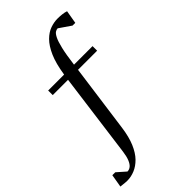

<svg xmlns="http://www.w3.org/2000/svg" viewBox="-293 -783 1098 1098"><g transform="rotate(-45 256.5 -234.0)"><path d="M40.9 235Q32.9 235 24.4 234.2Q16 233.4 7.1 232.4Q-1.7 231.3 -11.4 230.4L1.9 152H25.6L78 198.3Q93 198.3 105.2 188.5Q117.4 178.6 126.4 157Q135.5 135.3 140.2 100.6L208.6 -413H84.9V-450H214V-451Q225.8 -528.6 247.6 -577.9Q269.4 -627.2 297.1 -654.7Q324.8 -682.1 354.8 -692.6Q384.7 -703.1 413.3 -703.1Q430.3 -703.1 449.1 -701.1Q467.9 -699.1 481.9 -694.1L468.2 -613.9H446.2L374.7 -663.1Q365.2 -663.1 355 -656.7Q344.8 -650.3 334.3 -629.5Q323.8 -608.8 313.6 -566.1Q303.4 -523.5 294 -450H443.9V-413H289.4L233 -1Q224 65 204.5 110.5Q185 156 158.5 183Q131.9 210 101.4 222.5Q70.9 235 40.9 235Z"/></g></svg>

Font: Ancizar Serif Light
Style: Regular
Weight: 300
Designer: Cesar Puertas, Viviana Monsalve, Julian Moncada, Julian Prieto, Jose Castro, Felipe Aragon, Mariel Hernandez, Sara Alarc
Version: Version 8.100